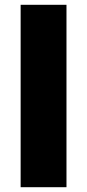

<svg xmlns="http://www.w3.org/2000/svg" viewBox="-20 -780 363 800"><path d="M257 0H66V-760H257Z"/></svg>

Font: Noto Sans Thai Black
Style: Regular
Weight: 900
Version: Version 2.001